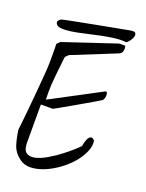

<svg xmlns="http://www.w3.org/2000/svg" viewBox="-164 -965 793 1046"><g transform="rotate(20 233.0 -441.5)"><path d="M85 -16.6Q46.9 -44.9 34.7 -84Q22.5 -123 16.6 -168.9Q18.6 -182.6 21.5 -211.9Q24.4 -241.2 28.3 -277.8Q32.2 -314.5 35.6 -355.5Q39.1 -396.5 42.5 -433.1Q45.9 -469.7 47.9 -499Q49.8 -528.3 50.8 -542Q51.8 -549.8 51.8 -569.3V-650.4Q51.8 -669.9 50.8 -677.7L68.4 -695.3L373 -796.9H407.2Q412.1 -783.2 408.7 -767.6Q405.3 -752 389.6 -746.1L135.7 -643.6L119.1 -627Q118.2 -626 116.2 -606.4Q114.3 -586.9 111.3 -560.1Q108.4 -533.2 105.5 -504.9Q102.5 -476.6 101.6 -458Q101.6 -453.1 101.1 -440.9Q100.6 -428.7 100.6 -415.5Q100.6 -402.3 101.1 -390.1Q101.6 -377.9 101.6 -373L389.6 -525.4Q396.5 -529.3 399.9 -523.4Q403.3 -517.6 403.3 -507.8Q403.3 -498 399.9 -488.3Q396.5 -478.5 389.6 -474.6Q373 -463.9 349.1 -450.2Q325.2 -436.5 299.3 -421.4Q273.4 -406.2 247.6 -391.6Q221.7 -377 201.2 -365.2Q180.7 -353.5 167.5 -346.2Q154.3 -338.9 153.3 -338.9H85V-119.1Q85 -74.2 105 -61.5Q125 -48.8 155.8 -56.2Q186.5 -63.5 222.7 -85Q258.8 -106.4 290.5 -130.9Q322.3 -155.3 345.2 -176.3Q368.2 -197.3 373 -203.1Q377 -227.5 383.8 -243.2Q389.6 -256.8 399.4 -262.7Q409.2 -268.6 423.8 -253.9Q429.7 -223.6 414.6 -188.5Q399.4 -153.3 371.1 -120.1Q342.8 -86.9 304.2 -59.1Q265.6 -31.2 226.1 -15.1Q186.5 1 149.4 2.4Q112.3 3.9 85 -16.6ZM15.6 -783.2Q11.7 -791 14.6 -796.9Q17.6 -802.7 23.4 -807.1Q29.3 -811.5 36.6 -813.5Q43.9 -815.4 49.8 -816.4Q62.5 -819.3 90.3 -824.7Q118.2 -830.1 153.3 -836.9Q188.5 -843.8 227.1 -851.1Q265.6 -858.4 301.3 -865.2Q336.9 -872.1 364.7 -877Q392.6 -881.8 406.2 -884.8Q428.7 -888.7 434.6 -880.9Q440.4 -873 437 -860.4Q433.6 -847.7 424.3 -835Q415 -822.3 406.2 -816.4Q377.9 -820.3 339.4 -815.4Q300.8 -810.5 260.3 -802.2Q219.7 -793.9 178.7 -784.2Q137.7 -774.4 104 -769.5Q70.3 -764.6 46.4 -766.6Q22.5 -768.6 15.6 -783.2Z"/></g></svg>

Font: Over the Rainbow
Style: Regular
Weight: 400
Designer: Kimberly Geswein
Foundry: Kimberly Geswein
Version: Version 1.002 2010